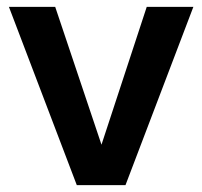

<svg xmlns="http://www.w3.org/2000/svg" viewBox="-20 -540 589 560"><path d="M204 0H346L544 -520H408L276 -118L141 -520H6Z"/></svg>

Font: Aspekta 600
Style: Regular
Weight: 600
Designer: Ivo Dolenc
Version: Version 2.100